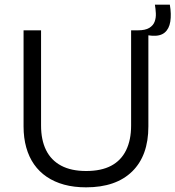

<svg xmlns="http://www.w3.org/2000/svg" viewBox="-20 -790 752 823"><path d="M349 13Q297 13 255 1.5Q213 -10 180.5 -32Q148 -54 126 -85.5Q104 -117 92.5 -158Q81 -199 81 -248V-660H156V-252Q156 -190 177.5 -146.5Q199 -103 242 -80Q285 -57 349 -57Q414 -57 456.5 -79.5Q499 -102 520.5 -146Q542 -190 542 -252V-660H616V-248Q616 -123 546.5 -55Q477 13 349 13ZM630 -637 569 -644 571 -660Q603 -660 620 -670.5Q637 -681 643 -697.5Q649 -714 648 -733Q647 -752 644 -770H708Q715 -729 710 -697.5Q705 -666 685.5 -650Q666 -634 630 -637Z"/></svg>

Font: Bricolage Grotesque 24pt Light
Style: Regular
Weight: 300
Designer: Mathieu Triay
Foundry: Atelier Triay
Version: Version 1.001;gftools[0.9.33.dev8+g029e19f]